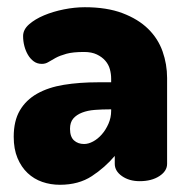

<svg xmlns="http://www.w3.org/2000/svg" viewBox="-20 -502 524 532"><path d="M215 -482Q276 -482 319.5 -465.5Q363 -449 390.5 -422Q418 -395 430.5 -359.5Q443 -324 443 -286V-48Q443 -28 421.5 -14Q400 0 367 0Q338 0 318 -14Q298 -28 298 -48V-70Q271 -38 234.5 -14Q198 10 146 10Q120 10 97 2Q74 -6 56.5 -22.5Q39 -39 28.5 -64Q18 -89 18 -123Q18 -167 35 -196Q52 -225 83 -242.5Q114 -260 157 -267Q200 -274 252 -274H288V-284Q288 -297 284.5 -310Q281 -323 272 -333.5Q263 -344 248.5 -351Q234 -358 213 -358Q182 -358 164 -353Q146 -348 134 -341.5Q122 -335 114 -330Q106 -325 96 -325Q83 -325 73.5 -332Q64 -339 57.5 -350Q51 -361 47.5 -374.5Q44 -388 44 -402Q44 -420 60.5 -434.5Q77 -449 102 -459.5Q127 -470 157 -476Q187 -482 215 -482ZM288 -199H284Q263 -199 243 -197.5Q223 -196 207.5 -190Q192 -184 183 -173.5Q174 -163 174 -145Q174 -123 185 -113Q196 -103 213 -103Q225 -103 238 -110Q251 -117 262 -129.5Q273 -142 280.5 -159Q288 -176 288 -195Z"/></svg>

Font: AkaAcidDosis
Style: ExtraBold
Weight: 800
Designer: Edgar Tolentino, Pablo Impallari, Igino Marini, Aka-Acid
Foundry: Edgar Tolentino, Pablo Impallari, Igino Marini, Aka-Acid
Version: Version 1.007